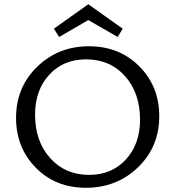

<svg xmlns="http://www.w3.org/2000/svg" viewBox="-20 -883 829 909"><path d="M398 -788 260 -708 235 -747 398 -863 561 -747 537 -708ZM401 -664Q545 -664 639.5 -569Q734 -474 734 -333Q734 -188 633.5 -91Q533 6 387 6Q243 6 149.5 -89Q56 -184 56 -325Q56 -470 156 -567Q256 -664 401 -664ZM402 -55Q509 -55 576 -128Q643 -201 643 -316Q643 -443 572 -522.5Q501 -602 387 -602Q280 -602 213 -529Q146 -456 146 -340Q146 -214 217.5 -134.5Q289 -55 402 -55Z"/></svg>

Font: EauTestText Medium
Style: Regular
Weight: 500
Designer: Christian Thalmann (Catharsis Fonts)
Version: Version 0.001;PS 000.001;hotconv 1.0.88;makeotf.lib2.5.64775